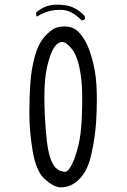

<svg xmlns="http://www.w3.org/2000/svg" viewBox="-20 -802 540 817"><path d="M239.7 -4.9Q282.7 -4.9 317.6 -39.8Q352.5 -74.7 367.7 -141.1Q384.3 -212.9 388.7 -279.3Q392.1 -329.1 392.1 -378.4Q392.1 -395 391.6 -411.6Q390.1 -476.6 377.7 -528.6Q365.2 -580.6 351.1 -610.8Q337.4 -640.6 316.9 -663.1Q297.4 -684.6 271.5 -688Q262.7 -689.5 253.9 -689.5Q236.8 -689.5 220.7 -684.6Q197.3 -677.2 169.4 -645.5Q141.6 -613.8 127.4 -559.1Q112.8 -503.9 108.9 -447Q105 -390.1 105 -317.4Q105 -244.6 118.7 -161.1Q132.8 -76.7 166.7 -43.7Q200.7 -10.7 231.4 -5.4Q235.8 -4.9 239.7 -4.9ZM243.7 -623.5Q260.7 -623.5 281.7 -598.6Q305.7 -570.8 317.1 -518.6Q328.6 -466.3 329.6 -408.7Q330.6 -351.6 327.6 -291Q324.7 -230.5 313.5 -182.6Q296.9 -114.7 275.9 -85.4Q268.6 -74.7 260.7 -71.3L259.3 -70.8Q221.2 -71.8 203.1 -107.9Q186 -141.6 179.2 -203.6Q168.9 -299.3 168.9 -388.2Q168.9 -443.8 174.3 -483.4Q179.2 -519 189.5 -551.8Q202.1 -593.8 219.2 -611.3Q227.1 -619.1 236.3 -622.1Q240.2 -623.5 243.7 -623.5ZM233.9 -760.3Q263.2 -760.3 282.7 -749.5Q306.2 -736.8 327.1 -715.8Q328.6 -715.3 329.6 -715.3Q335.4 -715.3 339.8 -719.7L341.8 -721.7Q341.8 -722.7 341.8 -724.1Q341.8 -731.4 337.4 -737.3Q301.3 -772.5 262.7 -778.8Q212.4 -787.1 177.2 -774.9Q155.8 -767.1 136.2 -751L133.8 -747.6Q133.8 -745.1 133.8 -743.2Q133.8 -736.8 136.2 -731.4H136.7Q175.3 -755.4 215.3 -759.3Q225.1 -760.3 233.9 -760.3Z"/></svg>

Font: Bakudai
Style: ExtraLight
Weight: 200
Version: Version 1.48